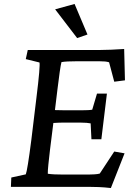

<svg xmlns="http://www.w3.org/2000/svg" viewBox="-20 -942 678 968"><path d="M539 6 608 -169 556 -178 483 -67C469 -63 452 -62 401 -62H297C265 -62 242 -63 221 -66C220 -81 226 -135 232 -186L249 -322C267 -323 284 -324 300 -324H383C408 -324 429 -322 437 -320L441 -240H491L519 -470H469L445 -389C436 -387 416 -386 391 -386H307C291 -386 274 -387 257 -387L270 -494C277 -553 286 -618 290 -629C309 -632 331 -633 361 -633H485C503 -633 517 -632 530 -628L556 -530L610 -537L606 -695C561 -692 517 -690 484 -690H120L110 -644L179 -627C182 -618 177 -556 164 -452L138 -237C125 -135 115 -74 110 -63L37 -47L35 0H426C458 0 496 1 539 6ZM258 -895 369 -750 421 -768 356 -922Z"/></svg>

Font: TPK Tissa Web Medium
Style: Italic
Weight: 500
Italic angle: -7°
Designer: Jacques Le Bailly, Suppakit Chalermlarp | Katatrad Co.,Ltd.
Foundry: Jacques Le Bailly, Cadson Demak Co.,Ltd.
Version: Version 5.000;Glyphs 3.1.2 (3151)